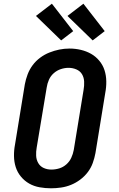

<svg xmlns="http://www.w3.org/2000/svg" viewBox="-20 -1008 640 1036"><path d="M255 8Q224 8 193.5 2.5Q163 -3 137.5 -17.5Q112 -32 93 -55Q74 -78 65 -106Q56 -134 55.5 -165.5Q55 -197 61 -228L114 -553Q119 -580 129 -606.5Q139 -633 156 -656Q173 -679 196.5 -696.5Q220 -714 246.5 -724.5Q273 -735 300 -740.5Q327 -746 355 -746Q386 -746 416 -739Q446 -732 471.5 -717.5Q497 -703 516 -680Q535 -657 544 -629Q553 -601 553.5 -569.5Q554 -538 548 -507L495 -182Q490 -155 480.5 -128.5Q471 -102 453.5 -79Q436 -56 412.5 -38.5Q389 -21 363 -10.5Q337 0 309.5 4Q282 8 255 8ZM257 -93Q279 -93 300 -99.5Q321 -106 338 -121Q355 -136 364.5 -156.5Q374 -177 378 -199L431 -523Q435 -545 434 -567.5Q433 -590 422.5 -607.5Q412 -625 392 -633.5Q372 -642 350 -642Q329 -642 308 -635Q287 -628 270 -613Q253 -598 244 -577.5Q235 -557 232 -536L178 -212Q174 -190 175 -168Q176 -146 186.5 -128Q197 -110 216 -101.5Q235 -93 257 -93ZM480 -790 344 -922 430 -988 545 -840ZM310 -790 174 -922 260 -988 375 -840Z"/></svg>

Font: Iosevka Slab Extended
Style: Bold Italic
Weight: 700
Width: 7
Italic angle: -9°
Monospace: yes
Designer: Belleve Invis
Foundry: Belleve Invis
Version: Version 11.1.0; ttfautohint (v1.8.3)